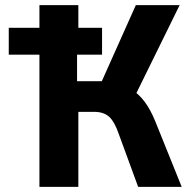

<svg xmlns="http://www.w3.org/2000/svg" viewBox="-20 -725 747 745"><path d="M133 0V-513H14V-617H133V-705H284V-617H376V-513H279V-410H394L359 -374L507 -705H677L500 -345L421 -406Q459 -398 488.5 -379.5Q518 -361 541 -330.5Q564 -300 583 -253L685 0H516L442 -202Q425 -252 404 -271.5Q383 -291 345 -291H284V0Z"/></svg>

Font: Nunito Sans 7pt Condensed ExtraBold
Style: Regular
Weight: 800
Width: 3
Designer: Vernon Adams
Foundry: Vernon Adams
Version: Version 3.101;gftools[0.9.27]